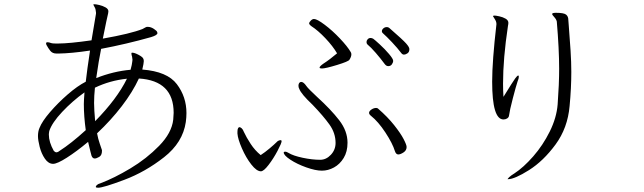

<svg xmlns="http://www.w3.org/2000/svg" viewBox="-20 -800 3020 900"><path d="M717 -649 718 -645Q718 -635 688 -626Q571 -593 454 -571Q443 -518 431 -434Q512 -466 592 -473Q599 -498 600 -511L601 -520Q601 -524 599 -535Q598 -538 597 -541.5Q596 -545 596 -549Q596 -552 598 -553Q598 -553 600 -553Q611 -553 630.5 -542.5Q650 -532 652 -524Q654 -521 654 -513Q654 -504 647 -474Q764 -465 809 -405.5Q854 -346 854 -270Q854 -250 851 -228Q837 -132 749 -63Q661 6 562.5 43Q464 80 440 80Q429 80 429 76Q429 72 434.5 67Q440 62 451 59Q515 35 591 -10.5Q667 -56 726 -116.5Q785 -177 792 -239Q794 -260 794 -271Q794 -422 631 -432Q602 -369 551 -302.5Q500 -236 435 -175Q440 -148 447.5 -127Q455 -106 457 -99Q458 -98 458 -93Q458 -72 445 -64.5Q432 -57 424 -57Q414 -57 409 -70Q408 -75 403.5 -91Q399 -107 393 -135Q339 -90 293.5 -61Q248 -32 229 -32Q207 -32 190.5 -56Q174 -80 166 -111.5Q158 -143 158 -162Q158 -184 165 -200Q177 -231 214.5 -274.5Q252 -318 297.5 -357.5Q343 -397 382 -417Q388 -471 402 -563Q315 -550 255 -549H245Q226 -549 216 -561.5Q206 -574 198 -589Q196 -593 196 -597Q196 -602 203 -602Q210 -602 220 -598Q226 -596 241 -596H253Q304 -596 409 -611L430 -736V-741Q430 -744 428 -755Q427 -761 422.5 -768.5Q418 -776 418 -778V-780Q418 -780 425 -780Q430 -780 445.5 -776.5Q461 -773 474.5 -765.5Q488 -758 488 -747Q488 -742 487 -738Q482 -719 462 -619Q592 -642 648 -664Q652 -666 658 -669.5Q664 -673 668 -674H674Q687 -674 701.5 -664.5Q716 -655 717 -649ZM232 -93Q239 -86 243 -86Q251 -86 258 -92Q313 -127 382 -190Q373 -255 373 -312Q373 -329 376 -367Q319 -326 271.5 -275.5Q224 -225 211 -186Q209 -175 209 -169Q209 -134 232 -93ZM426 -232Q529 -337 575 -431Q496 -423 425 -389Q421 -350 421 -317Q421 -287 426 -232Z M1862 -550Q1843 -575 1817.5 -602Q1792 -629 1775 -644Q1770 -648 1770 -653Q1770 -661 1777 -667Q1784 -673 1793 -673Q1801 -673 1807 -667Q1868 -614 1883.5 -596.5Q1899 -579 1899 -570Q1899 -556 1890 -550Q1881 -544 1874 -544Q1867 -544 1862 -550ZM1093 -182Q1093 -194 1096 -199Q1099 -204 1102 -204Q1107 -204 1113 -198.5Q1119 -193 1123 -182Q1135 -156 1155 -125.5Q1175 -95 1202 -73Q1222 -86 1244 -104.5Q1266 -123 1278 -135Q1280 -138 1285.5 -140.5Q1291 -143 1295 -143Q1300 -143 1300 -138Q1300 -129 1281 -93Q1262 -57 1239 -27Q1216 3 1203 3Q1183 3 1158 -29Q1133 -61 1114 -104.5Q1095 -148 1093 -174ZM1316 -89Q1324 -89 1333 -83Q1354 -70 1398.5 -60.5Q1443 -51 1481 -51Q1509 -51 1531 -74.5Q1553 -98 1553 -130Q1553 -176 1524.5 -216Q1496 -256 1445 -309Q1392 -359 1383 -383Q1379 -390 1379 -398Q1379 -406 1382.5 -411Q1386 -416 1392 -416Q1403 -416 1416 -397Q1425 -384 1466 -346Q1531 -287 1570 -236.5Q1609 -186 1609 -131Q1609 -89 1591 -59.5Q1573 -30 1545.5 -15Q1518 0 1489 0Q1459 0 1415.5 -15.5Q1372 -31 1341 -51.5Q1310 -72 1310 -85Q1310 -87 1311.5 -88Q1313 -89 1316 -89ZM1452 -711Q1466 -711 1502 -684Q1538 -657 1573.5 -619.5Q1609 -582 1624 -556Q1627 -552 1627 -545Q1627 -534 1618 -520Q1614 -512 1560 -495.5Q1506 -479 1489 -479Q1478 -479 1478 -483Q1478 -489 1495 -501Q1526 -521 1560 -550Q1540 -584 1505.5 -620.5Q1471 -657 1440 -677Q1429 -685 1429 -691Q1429 -695 1436.5 -703Q1444 -711 1452 -711ZM1717 -622Q1724 -622 1730 -618Q1736 -614 1760 -592Q1784 -570 1803.5 -547Q1823 -524 1823 -515Q1823 -507 1817 -498.5Q1811 -490 1800 -490Q1791 -490 1784 -499Q1764 -526 1741.5 -552Q1719 -578 1702 -592Q1698 -596 1698 -603Q1698 -610 1703.5 -616Q1709 -622 1717 -622ZM1743 -294Q1749 -294 1752 -291Q1797 -252 1827.5 -213.5Q1858 -175 1872 -148Q1886 -121 1886 -111Q1886 -95 1871.5 -85.5Q1857 -76 1847 -76Q1836 -76 1831 -92Q1820 -128 1786.5 -179Q1753 -230 1719 -257Q1710 -264 1710 -271Q1710 -279 1721 -286.5Q1732 -294 1743 -294Z M2291 -724V-725Q2292 -727 2299 -727Q2304 -727 2320.5 -723.5Q2337 -720 2350 -712.5Q2363 -705 2363 -693Q2363 -687 2361 -678Q2338 -526 2338 -407Q2338 -375 2340 -346Q2385 -419 2395 -432.5Q2405 -446 2409 -446Q2412 -446 2412 -440Q2412 -432 2406 -418Q2399 -397 2384 -339.5Q2369 -282 2366 -258Q2365 -250 2357.5 -245Q2350 -240 2340 -240Q2287 -240 2287 -417Q2287 -513 2307 -686V-688Q2307 -699 2299 -711Q2291 -723 2291 -724ZM2391 13Q2434 -15 2479.5 -67Q2525 -119 2557 -183.5Q2589 -248 2594 -311Q2601 -406 2601 -478Q2601 -569 2590 -699Q2588 -709 2578 -720Q2568 -731 2568 -734V-735Q2570 -740 2586 -740Q2623 -740 2633.5 -731.5Q2644 -723 2644 -707L2646 -681Q2651 -619 2654.5 -563.5Q2658 -508 2658 -463Q2658 -386 2650 -303Q2641 -200 2584 -122.5Q2527 -45 2459.5 -2.5Q2392 40 2361 40Q2359 40 2359 41Q2359 38 2367.5 30Q2376 22 2391 13Z"/></svg>

Font: JyunsaiKaai Light
Style: Regular
Weight: 300
Designer: Fontworks Inc.
Version: Version 0.030;April 7, 2024;FontCreator 14.0.0.2901 64-bit